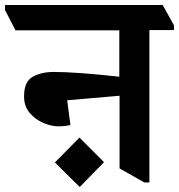

<svg xmlns="http://www.w3.org/2000/svg" viewBox="-64 -683 714 766"><path d="M630 -582V-563H532V45H512L413 -11V-301L204 -283L217 -184Q194 -179 168 -179Q141 -179 109 -192.5Q77 -206 54.5 -232.5Q32 -259 32 -298Q32 -358 67 -377Q102 -396 150 -396Q238 -396 412 -377V-562H-2L-44 -643V-663H585ZM253 -134 351 -36 254 63 155 -35Z"/></svg>

Font: Martel ExtraBold
Style: Regular
Weight: 800
Designer: Dan Reynolds
Foundry: Dan Reynolds
Version: Version 1.001; ttfautohint (v1.1) -l 5 -r 5 -G 72 -x 0 -D la